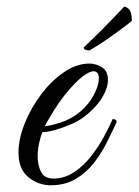

<svg xmlns="http://www.w3.org/2000/svg" viewBox="-20 -547 412 571"><path d="M131 4Q94 4 64.5 -20Q35 -44 35 -93Q35 -134 53.5 -180Q72 -226 102.5 -266.5Q133 -307 170.5 -332.5Q208 -358 246 -358Q265 -358 283 -347Q301 -336 301 -309Q301 -284 282 -254Q263 -224 228 -198Q213 -187 190 -177Q167 -167 144 -160.5Q121 -154 106 -154Q101 -142 96.5 -122Q92 -102 92 -81Q92 -56 102 -36Q112 -16 139 -16Q172 -16 200.5 -35Q229 -54 251.5 -83Q274 -112 290 -142Q306 -172 315 -193Q327 -193 327 -184Q314 -156 297.5 -123Q281 -90 258.5 -61.5Q236 -33 204.5 -14.5Q173 4 131 4ZM113 -172Q127 -172 160 -182.5Q193 -193 220 -216Q246 -239 260 -266.5Q274 -294 274 -313Q274 -335 258 -335Q246 -335 225 -319Q204 -303 173 -265Q154 -241 137 -213Q120 -185 113 -172ZM246 -397Q239 -397 234 -399Q229 -401 229 -406Q260 -435 290 -465.5Q320 -496 349 -527Q357 -527 364.5 -518.5Q372 -510 372 -485Q363 -477 346 -464.5Q329 -452 309.5 -438Q290 -424 272.5 -413Q255 -402 246 -397Z"/></svg>

Font: Great Vibes
Style: Regular
Weight: 400
Designer: Robert E. Leuschke, Viktoriya Grabowska, Viviana Monsalve, Eben Sorkin
Foundry: Robert E. Leuschke
Version: Version 1.103; ttfautohint (v1.8.4.7-5d5b)